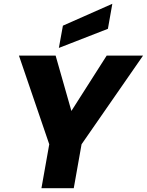

<svg xmlns="http://www.w3.org/2000/svg" viewBox="-20 -996 777 1016"><path d="M240.6 -232.5 199.3 0H370.3L411.6 -232.5L737.1 -701.9H544.6L311.3 -335.9H378.6L274.3 -701.9H80.2ZM312.9 -860.2 291.5 -742.4 551 -843.5 574.4 -975.9Z"/></svg>

Font: Poppins Devanagari Thin
Style: Italic
Weight: 100
Italic angle: -10°
Designer: Ninad Kale (Devanagari), Jonny Pinhorn (Latin)
Foundry: Indian Type Foundry
Version: 4.005